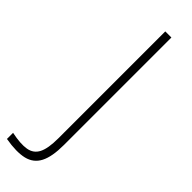

<svg xmlns="http://www.w3.org/2000/svg" viewBox="-308 -718 909 909"><g transform="rotate(45 146.0 -263.5)"><path d="M-8 178V137Q54 150 91.5 143.5Q129 137 145.5 104Q162 71 162 5V-712H203V7Q203 86 181.5 127.5Q160 169 113.5 180Q67 191 -8 178Z"/></g></svg>

Font: Muli ExtraLight
Style: Regular
Weight: 250
Designer: Vernon Adams
Foundry: Vernon Adams
Version: Version 2.100; ttfautohint (v1.8.1.43-b0c9)